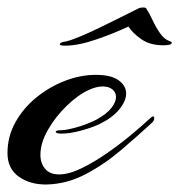

<svg xmlns="http://www.w3.org/2000/svg" viewBox="-26 -483 479 513"><path d="M97 10Q53 10 23.5 -11.5Q-6 -33 -6 -74Q-6 -118 15 -156Q36 -194 71 -222.5Q106 -251 147.5 -267Q189 -283 230 -283Q271 -283 291 -268.5Q311 -254 311 -233Q311 -213 292.5 -190.5Q274 -168 239 -151Q217 -141 188.5 -133.5Q160 -126 139 -126Q123 -126 123 -131Q123 -135 137 -135Q150 -135 177.5 -142.5Q205 -150 231 -163Q260 -179 272 -195Q284 -211 284 -224Q284 -236 274.5 -244Q265 -252 248 -252Q232 -252 212 -243Q183 -230 152.5 -200.5Q122 -171 102 -136Q82 -101 82 -69Q82 -47 94.5 -32Q107 -17 132 -17Q158 -17 192 -33.5Q226 -50 261 -74.5Q296 -99 326 -124Q356 -149 374 -166Q380 -172 383 -172Q386 -172 386 -167Q386 -160 380 -155Q342 -120 297.5 -82Q253 -44 202.5 -17.5Q152 9 97 10ZM148 -361Q132 -361 134 -365Q134 -370 149 -372Q163 -375 187 -385Q211 -395 240 -409Q269 -423 296 -436.5Q323 -450 343 -460Q348 -463 357 -463Q364 -463 365 -460Q373 -448 382 -428.5Q391 -409 402.5 -393Q414 -377 428 -373Q433 -371 433 -369Q433 -362 411 -362Q375 -362 352 -378Q329 -394 317 -412Q279 -394 231 -377.5Q183 -361 148 -361Z"/></svg>

Font: Arizonia
Style: Regular
Weight: 400
Designer: Robert E. Leuschke
Foundry: Robert E. Leuschke
Version: Version 1.010; ttfautohint (v1.8.4.7-5d5b)